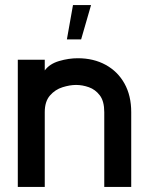

<svg xmlns="http://www.w3.org/2000/svg" viewBox="-20 -735 576 755"><path d="M496 0H390V-294Q390 -337 372.5 -360Q355 -383 329.5 -392Q304 -401 279 -401Q255 -401 226 -392Q197 -383 176.5 -359.5Q156 -336 156 -294V0H50V-500H156V-458Q175 -484 212.5 -495Q250 -506 286 -506Q348 -506 395.5 -480Q443 -454 469.5 -406.5Q496 -359 496 -294ZM243 -580H299L338 -715H267Z"/></svg>

Font: Kulim Park SemiBold
Style: Regular
Weight: 600
Designer: Noponies / Dale Sattler
Foundry: Noponies
Version: Version 1.000; ttfautohint (v1.8.3)